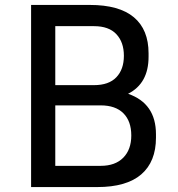

<svg xmlns="http://www.w3.org/2000/svg" viewBox="-20 -754 720 778"><path d="M106 -734H344Q463 -734 522.5 -684Q582 -634 582 -538V-524Q582 -416 499 -374Q612 -335 612 -210V-196Q612 -99 552.5 -47.5Q493 4 374 4H106ZM388 -82Q447 -82 479.5 -115Q512 -148 512 -205Q512 -263 480 -295Q448 -327 388 -327H204V-82ZM361 -409Q421 -409 451.5 -441Q482 -473 482 -528Q482 -583 451.5 -615.5Q421 -648 361 -648H204V-409Z"/></svg>

Font: Sora-SIA
Style: Regular
Weight: 400
Designer: Jonathan Barnbrook, Julián Moncada
Foundry: Barnbrook Fonts
Version: Version 2.000